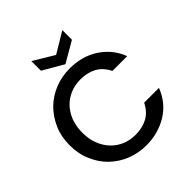

<svg xmlns="http://www.w3.org/2000/svg" viewBox="-241 -1082 1254 1254"><g transform="rotate(-45 386.5 -454.5)"><path d="M64.9 -492.2Q94.2 -558.1 141.1 -605Q191.9 -653.8 253.9 -678.2Q318.8 -704.1 392.1 -704.1Q446.3 -704.1 496.1 -690.9Q543 -678.7 587.9 -650.9Q630.9 -623 663.1 -585Q695.8 -544.9 714.8 -495.1H578.1Q549.8 -552.2 502.9 -578.1Q454.1 -604 392.1 -604Q339.4 -604 296.9 -585.9Q252.9 -567.4 222.2 -535.2Q190.4 -502 171.9 -455.1Q153.8 -407.2 153.8 -349.1Q153.8 -288.6 171.9 -243.2Q189.9 -196.3 222.2 -162.1Q253.9 -128.9 296.9 -110.8Q339.4 -92.8 392.1 -92.8Q453.1 -92.8 502.9 -119.1Q549.8 -145 578.1 -202.1H714.8Q695.3 -151.4 663.1 -111.8Q629.9 -72.8 587.9 -46.9Q545.4 -21 496.1 -7.8Q449.7 5.9 392.1 5.9Q318.8 5.9 253.9 -20Q191.4 -44.9 141.1 -92.8Q94.7 -136.7 64.9 -206.1Q37.1 -269 37.1 -349.1Q37.1 -429.2 64.9 -492.2ZM249 -826.2V-915L392.1 -829.1L535.2 -915V-826.2L392.1 -743.2Z"/></g></svg>

Font: PoppinsZ Medium
Style: Regular
Weight: 500
Designer: Ninad Kale (Devanagari), Jonny Pinhorn (Latin)
Foundry: Indian Type Foundry
Version: Version 3.002;FEAKit 1.0